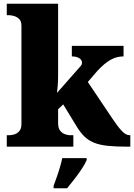

<svg xmlns="http://www.w3.org/2000/svg" viewBox="-20 -780 714 1021"><path d="M16 0V-61H31Q40 -61 55 -65Q70 -69 82 -82Q94 -95 94 -121V-643Q94 -668 81.5 -679.5Q69 -691 54 -695Q39 -699 31 -699H16V-760H289V-379Q289 -366 288.5 -352.5Q288 -339 287 -326.5Q286 -314 285 -303.5Q284 -293 283 -286L410 -430Q413 -434 414.5 -437.5Q416 -441 416 -444Q416 -447 416 -448Q416 -461 401.5 -470.5Q387 -480 362 -480V-536H637V-480Q620 -480 603 -476Q586 -472 569 -462.5Q552 -453 534 -438Q516 -423 496 -401L447 -344L580 -146Q608 -104 629 -82.5Q650 -61 669 -61H673V0H659Q596 0 553 -4.5Q510 -9 480.5 -21Q451 -33 429.5 -53.5Q408 -74 388 -107L316 -225L289 -199V-125Q289 -97 301 -83.5Q313 -70 328 -65.5Q343 -61 351 -61H370V0ZM265 208Q272 189 281.5 162.5Q291 136 299 108.5Q307 81 311 61H441V71Q432 92 414.5 118.5Q397 145 376 172Q355 199 337 221H265Z"/></svg>

Font: Noto Serif Hebrew Black
Style: Regular
Weight: 900
Version: Version 2.003